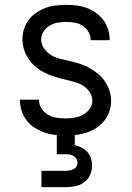

<svg xmlns="http://www.w3.org/2000/svg" viewBox="-20 -548 540 788"><path d="M249 8Q227 8 205 5.5Q183 3 162 -4.5Q141 -12 122 -24Q103 -36 89.5 -53.5Q76 -71 69 -92.5Q62 -114 62 -136V-139H140V-138Q140 -119 150.5 -103Q161 -87 177 -77.5Q193 -68 211.5 -65Q230 -62 249 -62Q267 -62 285.5 -65Q304 -68 320 -76.5Q336 -85 347.5 -100.5Q359 -116 359 -134Q359 -152 349.5 -167.5Q340 -183 326 -193Q312 -203 295.5 -208.5Q279 -214 262 -218Q245 -222 228.5 -226Q212 -230 195.5 -236Q179 -242 163.5 -249.5Q148 -257 134 -267.5Q120 -278 108.5 -291Q97 -304 89 -319.5Q81 -335 76.5 -352Q72 -369 72 -386Q72 -408 78.5 -428.5Q85 -449 98 -466.5Q111 -484 129 -496Q147 -508 167 -515.5Q187 -523 208.5 -525.5Q230 -528 251 -528Q273 -528 294 -525.5Q315 -523 335.5 -515.5Q356 -508 373.5 -495.5Q391 -483 404 -466Q417 -449 423.5 -428Q430 -407 430 -386V-383H352V-384Q352 -402 343 -417.5Q334 -433 319 -442.5Q304 -452 286.5 -455Q269 -458 251 -458Q234 -458 216.5 -455Q199 -452 184 -443Q169 -434 159 -419Q149 -404 149 -386Q149 -365 162 -347.5Q175 -330 193 -320Q211 -310 231.5 -305.5Q252 -301 272.5 -296Q293 -291 312.5 -284.5Q332 -278 350 -267.5Q368 -257 384 -243.5Q400 -230 411.5 -212.5Q423 -195 429.5 -175Q436 -155 436 -134Q436 -112 429 -91Q422 -70 408 -52.5Q394 -35 375.5 -23Q357 -11 336 -4Q315 3 293 5.5Q271 8 249 8ZM150 220V153H250Q258 153 266 151.5Q274 150 281.5 146.5Q289 143 293.5 136Q298 129 298 121Q298 112 294 104.5Q290 97 282.5 92.5Q275 88 266.5 86.5Q258 85 250 85H213V-62H287V48Q302 51 315.5 58Q329 65 339 76.5Q349 88 353.5 102.5Q358 117 358 132Q358 152 349.5 170.5Q341 189 325 200.5Q309 212 289.5 216Q270 220 250 220Z"/></svg>

Font: Iosevka Fuck
Style: Regular
Weight: 400
Monospace: yes
Designer: Belleve Invis
Foundry: Belleve Invis
Version: Version 28.0.7; ttfautohint (v1.8.3)